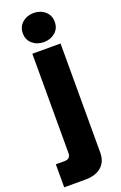

<svg xmlns="http://www.w3.org/2000/svg" viewBox="-216 -828 677 1074"><g transform="rotate(-20 122.5 -291.5)"><path d="M-33 196V59H19Q55 59 55 24V-567H223V82Q223 136 189 166Q155 196 93 196ZM44 -692Q44 -731 71.5 -755Q99 -779 139 -779Q179 -779 206.5 -755Q234 -731 234 -692Q234 -653 206.5 -629.5Q179 -606 139 -606Q99 -606 71.5 -629.5Q44 -653 44 -692Z"/></g></svg>

Font: Open Sauce One Black
Style: Regular
Weight: 900
Designer: Alfredo Marco Pradil
Foundry: Creative Sauce Fz LLC
Version: Version 1.477